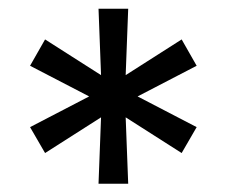

<svg xmlns="http://www.w3.org/2000/svg" viewBox="-20 -748 530 449"><path d="M210.4 -318.4 216.3 -473.6 85.4 -390.1 50.3 -450.7 188.5 -522.5 50.3 -594.2 85.4 -655.8 216.3 -572.3 210.4 -727.5H279.8L273.9 -572.3L404.8 -655.8L439.9 -594.2L301.8 -522.5L439.9 -450.7L404.8 -390.1L273.9 -473.6L279.8 -318.4Z"/></svg>

Font: Inter 20pt
Style: Regular
Weight: 400
Version: Version 4.001;git-66647c0bb